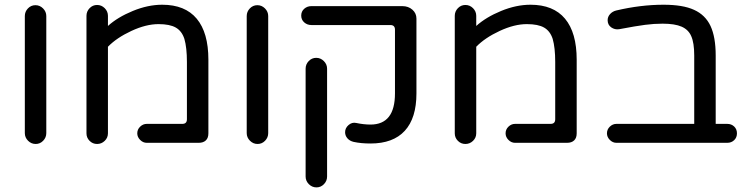

<svg xmlns="http://www.w3.org/2000/svg" viewBox="-20 -603 3162 812"><path d="M85 -40V-535.2Q85 -553.7 98.1 -567.4Q111.3 -581.1 129.9 -581.1Q148.4 -581.1 162.1 -567.4Q175.8 -553.7 175.8 -535.2V-40Q175.8 -21.5 162.6 -7.8Q149.4 5.9 130.9 5.9Q112.3 5.9 98.6 -7.8Q85 -21.5 85 -40Z M345.7 -39.1V-536.1Q345.7 -554.7 358.9 -568.4Q372.1 -582 390.6 -582Q409.2 -582 422.9 -568.4Q436.5 -554.7 436.5 -536.1V-493.2Q477.5 -530.3 541.5 -556.6Q605.5 -583 666 -583Q762.7 -583 812 -523.9Q861.3 -464.8 861.3 -350.6V-39.1Q861.3 -19.5 850.6 -9.3Q839.8 1 820.3 1H600.6Q585 1 572.8 -11.2Q560.5 -23.4 560.5 -39.1Q560.5 -55.7 572.8 -67.4Q585 -79.1 600.6 -79.1H751Q770.5 -79.1 770.5 -98.6V-340.8Q770.5 -401.4 759.8 -438.5Q749 -471.7 723.6 -486.3Q698.2 -501 650.4 -501Q597.7 -501 535.6 -472.2Q473.6 -443.4 436.5 -405.3V-39.1Q436.5 -20.5 422.9 -7.3Q409.2 5.9 390.6 5.9Q372.1 5.9 358.9 -7.3Q345.7 -20.5 345.7 -39.1Z M1023.4 -40V-535.2Q1023.4 -553.7 1036.6 -567.4Q1049.8 -581.1 1068.4 -581.1Q1086.9 -581.1 1100.6 -567.4Q1114.3 -553.7 1114.3 -535.2V-40Q1114.3 -21.5 1101.1 -7.8Q1087.9 5.9 1069.3 5.9Q1050.8 5.9 1037.1 -7.8Q1023.4 -21.5 1023.4 -40Z M1475.6 -2.9Q1459 -6.8 1449.2 -18.1Q1439.5 -29.3 1439.5 -43.9Q1439.5 -61.5 1454.1 -74.2Q1468.8 -86.9 1486.3 -83Q1518.6 -76.2 1546.9 -76.2Q1650.4 -76.2 1650.4 -208V-477.5Q1650.4 -497.1 1630.9 -497.1H1296.9Q1279.3 -497.1 1266.6 -508.3Q1253.9 -519.5 1253.9 -537.1Q1253.9 -554.7 1266.6 -565.9Q1279.3 -577.1 1296.9 -577.1H1681.6Q1707 -577.1 1724.1 -562Q1741.2 -546.9 1741.2 -524.4V-208Q1741.2 -103.5 1691.9 -49.8Q1642.6 3.9 1546.9 3.9Q1506.8 3.9 1475.6 -2.9ZM1272.5 143.6V-312.5Q1272.5 -331.1 1285.6 -344.7Q1298.8 -358.4 1317.4 -358.4Q1335.9 -358.4 1349.6 -344.7Q1363.3 -331.1 1363.3 -312.5V143.6Q1363.3 162.1 1350.1 175.8Q1336.9 189.5 1318.4 189.5Q1299.8 189.5 1286.1 175.8Q1272.5 162.1 1272.5 143.6Z M1903.3 -39.1V-536.1Q1903.3 -554.7 1916.5 -568.4Q1929.7 -582 1948.2 -582Q1966.8 -582 1980.5 -568.4Q1994.1 -554.7 1994.1 -536.1V-493.2Q2035.2 -530.3 2099.1 -556.6Q2163.1 -583 2223.6 -583Q2320.3 -583 2369.6 -523.9Q2418.9 -464.8 2418.9 -350.6V-39.1Q2418.9 -19.5 2408.2 -9.3Q2397.5 1 2377.9 1H2158.2Q2142.6 1 2130.4 -11.2Q2118.2 -23.4 2118.2 -39.1Q2118.2 -55.7 2130.4 -67.4Q2142.6 -79.1 2158.2 -79.1H2308.6Q2328.1 -79.1 2328.1 -98.6V-340.8Q2328.1 -401.4 2317.4 -438.5Q2306.6 -471.7 2281.2 -486.3Q2255.9 -501 2208 -501Q2155.3 -501 2093.3 -472.2Q2031.2 -443.4 1994.1 -405.3V-39.1Q1994.1 -20.5 1980.5 -7.3Q1966.8 5.9 1948.2 5.9Q1929.7 5.9 1916.5 -7.3Q1903.3 -20.5 1903.3 -39.1Z M3096.7 -39.1Q3096.7 -21.5 3085 -10.3Q3073.2 1 3055.7 1H2586.9Q2571.3 1 2559.1 -11.2Q2546.9 -23.4 2546.9 -39.1Q2546.9 -55.7 2559.1 -67.4Q2571.3 -79.1 2586.9 -79.1H2916V-368.2Q2916 -421.9 2903.3 -450.2Q2891.6 -477.5 2862.8 -490.2Q2834 -502.9 2782.2 -502.9Q2746.1 -502.9 2708.5 -498Q2670.9 -493.2 2598.6 -479.5Q2580.1 -476.6 2564.9 -487.3Q2549.8 -498 2549.8 -517.6Q2549.8 -532.2 2560.1 -543.5Q2570.3 -554.7 2585.9 -558.6Q2689.5 -583 2786.1 -583Q2868.2 -583 2915 -561.5Q2962.9 -540 2984.9 -493.2Q3006.8 -446.3 3006.8 -368.2V-79.1H3055.7Q3073.2 -79.1 3085 -67.9Q3096.7 -56.6 3096.7 -39.1Z"/></svg>

Font: jf-openhuninn-1.1
Style: Regular
Weight: 400
Designer: [Kosugi Maru]
      Designed by Motoya company      

      [Varela Round]
      Joe Prince(Latin component); Avraham Co
Foundry: justfont CO.,LTD.
Version: 1.1